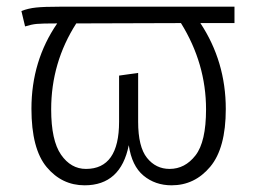

<svg xmlns="http://www.w3.org/2000/svg" viewBox="-20 -543 769 574"><path d="M493 11Q444 11 409 -18Q374 -47 365 -109Q341 11 233 11Q165 11 119.5 -43.5Q74 -98 74 -218Q74 -361 151 -473Q105 -473 89.5 -471.5Q74 -470 55 -464L44 -510Q64 -518 88 -520.5Q112 -523 159 -523H681V-474H579Q655 -359 655 -217Q655 -100 608.5 -44.5Q562 11 493 11ZM487 -38Q533 -38 564.5 -78.5Q596 -119 596 -216Q596 -353 521 -474L208 -473Q133 -356 133 -216Q133 -123 162.5 -80.5Q192 -38 237 -38Q336 -38 336 -179V-317L393 -325V-179Q393 -104 419.5 -71Q446 -38 487 -38Z"/></svg>

Font: Trujillo Light
Style: Regular
Weight: 300
Designer: Fira Sans original fonts by bBox Type GmbH, Carrois Corporate GbR, & Edenspiekermann AG / Changes by Cristiano Sobral
Foundry: Fira Sans original fonts by bBox Type GmbH, Carrois Corporate GbR, & Edenspiekermann AG / Changes by Cristiano Sobral
Version: Version 4.301;July 28, 2020;FontCreator 13.0.0.2655 64-bit